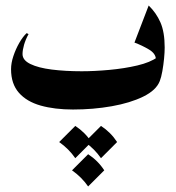

<svg xmlns="http://www.w3.org/2000/svg" viewBox="-20 -384 628 686"><path d="M82 -262.2Q71.3 -242.7 65.9 -223.9Q60.5 -205.1 60.5 -190.9Q60.5 -168.9 88.6 -155.3Q116.7 -141.6 164.8 -135.5Q212.9 -129.4 272 -129.4Q317.4 -129.4 370.8 -134.3Q424.3 -139.2 470.7 -150.1Q517.1 -161.1 541.5 -179.2L537.1 -170.9Q537.1 -192.4 512 -207.3Q486.8 -222.2 460.4 -231.9L511.2 -364.3Q538.1 -338.4 553.2 -304Q568.4 -269.5 568.4 -213.9Q568.4 -197.3 566.2 -174.6Q564 -151.9 560.1 -129.9Q556.2 -107.9 550.8 -94.2Q538.1 -61.5 491.7 -38.8Q445.3 -16.1 379.2 -4.4Q313 7.3 240.7 7.3Q175.3 7.3 125.2 -6.8Q75.2 -21 47.4 -52.7Q19.5 -84.5 19.5 -136.7Q19.5 -158.7 27.8 -183.6Q36.1 -208.5 48.8 -230.7Q61.5 -252.9 75.2 -265.6ZM294.9 167Q330.1 189.9 352.5 224.6L294.9 282.2Q272 249 237.3 224.6ZM249 65.9Q284.2 88.9 306.6 123.5L249 181.2Q226.1 147.9 191.4 123.5ZM340.8 65.9Q376 88.9 398.4 123.5L340.8 181.2Q317.9 147.9 283.2 123.5Z"/></svg>

Font: Lateef ExtraBold
Style: Regular
Weight: 800
Designer: SIL International
Foundry: SIL International
Version: Version 4.200